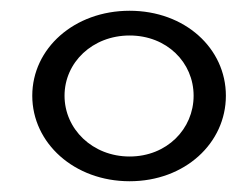

<svg xmlns="http://www.w3.org/2000/svg" viewBox="-20 -704 469 357"><path d="M40 -526C40 -438 118 -367 221 -367C324 -367 400 -438 400 -526C400 -614 324 -684 221 -684C118 -684 40 -614 40 -526ZM100 -526C100 -588 152 -638 221 -638C290 -638 340 -588 340 -526C340 -464 290 -413 221 -413C152 -413 100 -464 100 -526Z"/></svg>

Font: Charger Sport
Style: DfExt
Weight: 400
Designer: Jasper
Foundry: Cannot Into Space Fonts
Version: Version 1.1